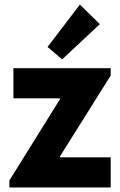

<svg xmlns="http://www.w3.org/2000/svg" viewBox="-20 -826 530 846"><path d="M21.5 -31.2 244.1 -388.7V-392.6H39.1V-525.4H467.8V-493.2L244.1 -136.7V-132.8H467.8V0H21.5ZM189.5 -619.1 332 -805.7 419.9 -719.7 253.9 -564.5Z"/></svg>

Font: Reddit Sans Fudge ExtraBold
Style: Regular
Weight: 800
Designer: Stephen Hutchings
Foundry: Reddit
Version: Version 1.011